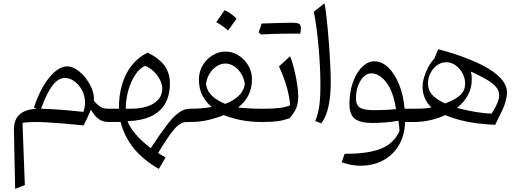

<svg xmlns="http://www.w3.org/2000/svg" viewBox="-20 -763 3259 1201"><path d="M386 -275.3Q413.3 -275.3 439.7 -258.3Q466.1 -241.4 485.3 -211.9Q504.6 -182.5 510.4 -144.2Q516.3 -106 501.9 -63.3Q454.9 -68.5 402.5 -73.1Q350.2 -77.7 305.7 -80.3Q261.2 -82.9 236.6 -82.9Q272.6 -181.6 308.4 -228.5Q344.3 -275.3 386 -275.3ZM400.3 -347.8Q378.5 -347.8 355.8 -336.2Q333.1 -324.6 310.5 -302.7Q288 -280.8 266.7 -249.4Q245.5 -218 226.6 -178Q207.6 -138.1 192.4 -90.8L208.3 -82.7Q158.9 -80 127.2 -63.9Q95.4 -47.8 80.9 -18.8Q66.3 10.1 67 52.4L74.8 418.4L135.4 394.6L120.7 6.2Q136.7 3.1 155.7 1.6Q174.7 0 199.4 0Q228.2 0 275.3 2.5Q322.4 5 380.9 9.8Q439.3 14.6 502.5 21.5Q513.3 2.1 525.8 -25.6Q538.2 -53.2 548.9 -76.9Q571.1 -37.5 596.8 -18.8Q622.5 0 657.7 0H660.5V-82.9H656.2Q628.5 -82.9 609.4 -94.4Q590.3 -105.9 566.7 -133.3Q567.2 -136.2 567.4 -139.2Q567.7 -142.3 567.7 -144.7Q567.7 -177.5 552.5 -212.9Q537.3 -248.3 512.3 -279Q487.3 -309.8 457.9 -328.8Q428.6 -347.8 400.3 -347.8Z M887.7 -351Q917.1 -339.8 941.3 -316.6Q965.5 -293.4 980.3 -264.6Q995 -235.9 995 -207.9Q995 -150.9 942.5 -116.9Q889.9 -82.9 796.2 -82.9H766.6Q766.7 -141.4 782.7 -197.7Q798.7 -254 826.3 -295.5Q853.9 -337 887.7 -351ZM903.8 -434.1Q846.2 -406.3 805.6 -355.9Q764.9 -305.6 744 -236.4Q723.1 -167.2 724.3 -82.9H660.6Q652.8 -82.9 648.9 -75.3Q645 -67.6 645 -51V-31.9Q645 -15.3 648.9 -7.6Q652.8 0 660.6 0Q681.1 0 698.3 -0.1Q715.5 -0.2 734.2 -0.2Q758.8 93.8 817.9 166.1Q877 238.3 973.7 293.6L1015.9 221.7Q1003.1 215 990.5 207.5Q977.9 200 969.4 193.8Q1005.3 134.5 1031 96.6Q1056.8 58.8 1076.9 37.5Q1097 16.3 1114.3 8.2Q1131.6 0 1150.6 0H1169.7V-82.9H1169.2Q1133.2 -82.9 1099.4 -59.1Q1065.7 -35.4 1024.3 18.5Q982.9 72.3 923.3 163.6Q860.7 116.4 823.9 70.9Q787.1 25.4 778.2 -4.9Q864.6 -8 923.5 -35.1Q982.5 -62.2 1012.7 -114Q1042.8 -165.7 1042.8 -242.8Q1042.8 -303.4 1011.2 -349.4Q979.5 -395.5 903.8 -434.1Z M1389.7 -365.5Q1417.5 -365.5 1443.3 -349.2Q1469.1 -332.9 1487.4 -304.3Q1505.8 -275.6 1511.5 -238.2Q1504.7 -192.5 1471.3 -162.1Q1437.8 -131.6 1389.4 -113.3Q1341.1 -131.6 1308 -162Q1274.9 -192.5 1268.5 -238.2Q1274.1 -275.6 1292.3 -304.3Q1310.5 -333 1336.3 -349.2Q1362 -365.5 1389.7 -365.5ZM1389.8 -440.5Q1348.6 -440.5 1310.6 -417.7Q1272.6 -394.9 1248.4 -355.2Q1224.2 -315.5 1224.2 -264.9Q1224.2 -209.4 1245.5 -167Q1266.9 -124.6 1304.2 -94.3Q1273.2 -87.7 1238.3 -85.3Q1203.4 -82.9 1169.9 -82.9Q1162.1 -82.9 1158.2 -75.3Q1154.3 -67.6 1154.3 -51V-31.9Q1154.3 -15.3 1158.2 -7.6Q1162.1 0 1169.9 0Q1227.4 0 1278.6 -11.5Q1329.9 -23 1379.1 -43Q1429 -23.5 1487.8 -11.7Q1546.6 0 1618.4 0H1618.9V-82.9H1618.4Q1576.1 -82.9 1539 -84.9Q1502 -86.8 1469.5 -90.8Q1510.1 -121.6 1533 -165.4Q1556 -209.2 1556 -267Q1556 -316.6 1531.7 -355.9Q1507.4 -395.2 1469.6 -417.9Q1431.7 -440.5 1389.8 -440.5ZM1384.8 -699.4Q1371.5 -679.9 1358.8 -661.5Q1346.1 -643.2 1332.5 -624.3Q1352.3 -613.8 1371.2 -600.6Q1390.1 -587.4 1406.6 -572.1Q1420.6 -591 1433.8 -609.5Q1447 -628 1459.8 -646.2Q1439 -666.8 1420.5 -679.7Q1401.9 -692.7 1384.8 -699.4Z M1807.8 -552.7Q1823.3 -552.7 1833.2 -552.7Q1843 -552.6 1848.9 -552.6Q1854.7 -552.6 1858.1 -552.6Q1860.3 -561.5 1861.2 -571.6Q1862.1 -581.6 1862.1 -588.8Q1862.1 -607.9 1850.5 -614.3Q1839 -620.8 1803.7 -620.8Q1769.3 -611.4 1734.8 -601.2Q1700.3 -591.1 1666.2 -580.9Q1632 -570.8 1598.1 -560.5Q1601.5 -557.2 1604.7 -554Q1608 -550.8 1611.2 -547.6Q1642.3 -548.9 1675.8 -550.2Q1709.4 -551.4 1742.9 -552.1Q1776.4 -552.7 1807.8 -552.7ZM1611.2 -547.6Q1643.5 -559.5 1675.6 -571.4Q1707.7 -583.2 1739.8 -595.8Q1771.9 -608.4 1803.7 -620.8Q1794.1 -620.8 1774.1 -620.4Q1754.1 -620.1 1727.9 -619.2Q1701.7 -618.4 1672.8 -617.7Q1643.9 -617 1616.8 -615.8Q1612 -602.2 1607.4 -588.6Q1602.9 -575 1598.1 -560.5Q1601.5 -557.2 1604.7 -554Q1608 -550.8 1611.2 -547.6ZM1619.1 0H1631.5Q1682.2 0 1718.5 -5.1Q1754.9 -10.3 1792 -23.7Q1821.8 -59.1 1833.6 -88.3Q1845.4 -117.4 1845.4 -161.7Q1845.4 -193.9 1838.3 -239.5Q1831.3 -285.2 1819.7 -331.4Q1808.1 -377.7 1794.7 -411.3L1725.1 -347.5Q1758.5 -275.6 1774.8 -215.1Q1791.2 -154.6 1794.8 -105.1Q1772.3 -93 1729.1 -88Q1685.9 -82.9 1637.9 -82.9H1619.1Q1611.3 -82.9 1607.4 -75.3Q1603.5 -67.6 1603.5 -51V-31.9Q1603.5 -15.3 1607.4 -7.6Q1611.3 0 1619.1 0Z M2010 -742.5 1943.1 -689.8Q1952.6 -643.1 1960 -586.3Q1967.5 -529.4 1973 -467.8Q1978.5 -406.1 1981.4 -345.3Q1984.2 -284.5 1984.2 -229.9Q1984.2 -149.3 1976.9 -98.8Q1969.6 -48.4 1952 -5.9L1989 8.6Q2019 -28.2 2033.9 -93.8Q2048.9 -159.4 2048.9 -248.1Q2048.9 -287.1 2046.7 -339Q2044.6 -390.9 2040.7 -448.3Q2036.7 -505.7 2031.9 -561.7Q2027 -617.7 2021.4 -664.8Q2015.8 -711.9 2010 -742.5Z M2302 -304.1Q2354.5 -304.1 2398 -245.4Q2441.4 -186.7 2456.9 -80.7Q2423.9 -76.7 2387.5 -75.3Q2351.1 -73.9 2319.5 -73.9Q2256.8 -73.9 2231.7 -89.6Q2206.6 -105.3 2206.6 -148.3Q2206.6 -190.8 2219.6 -226.2Q2232.5 -261.6 2254.2 -282.8Q2275.8 -304.1 2302 -304.1ZM2321.8 -379.5Q2290.4 -379.5 2262.2 -358.8Q2233.9 -338.1 2212.3 -301.7Q2190.6 -265.3 2178.3 -216.9Q2166 -168.4 2166 -112.4Q2166 -45.7 2199.8 -19.8Q2233.7 6.1 2309.8 6.1Q2350.8 6.1 2392.4 2.6Q2434 -0.9 2472.2 -7.6Q2474.8 9.6 2476.6 23.9Q2478.3 38.2 2478.8 55.8Q2446.2 132.7 2364.6 166.3Q2282.9 199.9 2135.8 198.9L2117.2 252.5Q2136.4 258.8 2156 263.6Q2175.7 268.4 2195.6 271Q2215.6 273.6 2234.4 273.6Q2314.6 273.6 2376.9 240Q2439.1 206.4 2475.4 144.8Q2511.7 83.1 2513.8 0H2568.9V-82.9H2511Q2502.8 -171 2475.1 -237.9Q2447.3 -304.8 2407.3 -342.1Q2367.3 -379.5 2321.8 -379.5Z M2720.8 -455.3 2697.5 -397.5Q2676.1 -375.5 2659.3 -344.1Q2642.5 -312.7 2632.9 -279.8Q2623.2 -246.9 2623.2 -220.1Q2623.2 -182.6 2637.2 -150Q2651.1 -117.4 2678.2 -90.7Q2662.2 -87.3 2637.2 -85.1Q2612.2 -82.9 2568.8 -82.9Q2562.4 -82.9 2557.8 -76.6Q2553.2 -70.2 2553.2 -51V-31.9Q2553.2 -13.1 2557.6 -6.6Q2561.9 0 2568.8 0Q2624 0 2674.7 -12Q2725.4 -23.9 2764.2 -43Q2809.2 -24.6 2856.6 -12.1Q2904.1 0.5 2958.3 7.6Q3012.5 14.8 3077.4 17.9L3125.5 -80.8Q3136.3 -103.7 3143.9 -134.4Q3151.5 -165.1 3151.5 -184.7Q3151.5 -214.1 3135.3 -241.9Q3119.1 -269.7 3088.2 -295.9Q3057.3 -322.1 3012.7 -346.7Q2968 -371.3 2911 -393.7Q2868.3 -410.9 2819.3 -426.7Q2770.2 -442.6 2720.8 -455.3ZM2838.9 -87.7Q2886.7 -128.3 2908.9 -171.6Q2931 -214.8 2931 -265.8Q2931 -277.9 2929.9 -289.8Q2928.7 -301.8 2926 -315.1Q2998.2 -282.3 3039.7 -255.6Q3081.1 -228.8 3094.9 -200.8Q3108.8 -172.9 3097.9 -137.5Q3087 -102.1 3054.9 -52Q3005.7 -54.2 2954.5 -62.8Q2903.3 -71.4 2838.9 -87.7ZM2764.2 -115.7Q2706.8 -142.7 2682 -171.2Q2657.1 -199.7 2657.1 -240.1Q2657.1 -275.8 2672.8 -306.1Q2688.5 -336.5 2714.6 -355.1Q2740.7 -373.7 2771.6 -373.7Q2802.4 -373.7 2829.2 -354.9Q2856 -336.2 2872.7 -305.4Q2889.5 -274.7 2889.5 -239.1Q2889.5 -198.3 2861.1 -170.2Q2832.7 -142 2764.2 -115.7Z"/></svg>

Font: Pinar-VF-FD
Style: Regular
Weight: 300
Designer: Amin Abedi
Version: Version 3.0